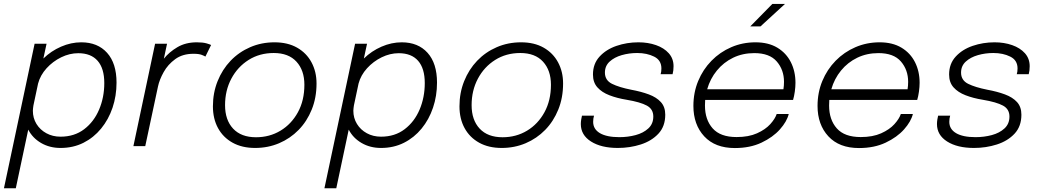

<svg xmlns="http://www.w3.org/2000/svg" viewBox="-38 -758 5406 996"><path d="M-17.5 218.5 141.5 -531H203.5L187 -454.5Q227 -493.5 278.8 -516Q330.5 -538.5 383.5 -538.5Q468.5 -538.5 517.5 -484Q566.5 -429.5 566.5 -329.5Q566.5 -260.5 545.8 -199.2Q525 -138 486.5 -91Q448 -44 394.8 -17.2Q341.5 9.5 276 9.5Q219.5 9.5 175.2 -16.2Q131 -42 108.5 -85.5L44 218.5ZM132.5 -183.5Q132.5 -145.5 151.2 -115Q170 -84.5 202.5 -66.8Q235 -49 276 -49Q348 -49 398.8 -87.8Q449.5 -126.5 476.2 -189.8Q503 -253 503 -327Q503 -403 468.5 -442.5Q434 -482 368 -482Q323 -482 279.5 -460.8Q236 -439.5 203.5 -403.8Q171 -368 159.5 -324.5L135.5 -211.5Q134.5 -205 133.5 -197.2Q132.5 -189.5 132.5 -183.5Z M654 0 766.5 -531H828.5L812 -453.5Q839.5 -488 882.2 -513.2Q925 -538.5 983 -538.5Q1014.5 -538.5 1033.5 -533Q1052.5 -527.5 1057 -524.5L1027.5 -464.5Q1023 -467.5 1008.8 -473.2Q994.5 -479 965.5 -479Q909 -479 871 -451.2Q833 -423.5 811 -384Q789 -344.5 781.5 -309L715.5 0Z M1285.5 9.5Q1217.5 9.5 1168.5 -17.8Q1119.5 -45 1093 -93.5Q1066.5 -142 1066.5 -206.5Q1066.5 -276.5 1090.8 -337Q1115 -397.5 1158.2 -442.8Q1201.5 -488 1259.8 -513.2Q1318 -538.5 1386 -538.5Q1454.5 -538.5 1503.2 -510.8Q1552 -483 1578 -434.5Q1604 -386 1604 -325Q1604 -251 1579.2 -189.8Q1554.5 -128.5 1511 -84Q1467.5 -39.5 1409.8 -15Q1352 9.5 1285.5 9.5ZM1290 -46Q1360.5 -46 1417.2 -80.2Q1474 -114.5 1507.5 -175.8Q1541 -237 1541 -318.5Q1541 -393 1500 -438Q1459 -483 1382 -483Q1308.5 -483 1251.5 -447Q1194.5 -411 1162 -349.8Q1129.5 -288.5 1129.5 -212.5Q1129.5 -135.5 1171.2 -90.8Q1213 -46 1290 -46Z M1645 218.5 1804 -531H1866L1849.5 -454.5Q1889.5 -493.5 1941.2 -516Q1993 -538.5 2046 -538.5Q2131 -538.5 2180 -484Q2229 -429.5 2229 -329.5Q2229 -260.5 2208.2 -199.2Q2187.5 -138 2149 -91Q2110.5 -44 2057.2 -17.2Q2004 9.5 1938.5 9.5Q1882 9.5 1837.8 -16.2Q1793.5 -42 1771 -85.5L1706.5 218.5ZM1795 -183.5Q1795 -145.5 1813.8 -115Q1832.5 -84.5 1865 -66.8Q1897.5 -49 1938.5 -49Q2010.5 -49 2061.2 -87.8Q2112 -126.5 2138.8 -189.8Q2165.5 -253 2165.5 -327Q2165.5 -403 2131 -442.5Q2096.5 -482 2030.5 -482Q1985.5 -482 1942 -460.8Q1898.5 -439.5 1866 -403.8Q1833.5 -368 1822 -324.5L1798 -211.5Q1797 -205 1796 -197.2Q1795 -189.5 1795 -183.5Z M2564.5 9.5Q2496.5 9.5 2447.5 -17.8Q2398.5 -45 2372 -93.5Q2345.5 -142 2345.5 -206.5Q2345.5 -276.5 2369.8 -337Q2394 -397.5 2437.2 -442.8Q2480.5 -488 2538.8 -513.2Q2597 -538.5 2665 -538.5Q2733.5 -538.5 2782.2 -510.8Q2831 -483 2857 -434.5Q2883 -386 2883 -325Q2883 -251 2858.2 -189.8Q2833.5 -128.5 2790 -84Q2746.5 -39.5 2688.8 -15Q2631 9.5 2564.5 9.5ZM2569 -46Q2639.5 -46 2696.2 -80.2Q2753 -114.5 2786.5 -175.8Q2820 -237 2820 -318.5Q2820 -393 2779 -438Q2738 -483 2661 -483Q2587.5 -483 2530.5 -447Q2473.5 -411 2441 -349.8Q2408.5 -288.5 2408.5 -212.5Q2408.5 -135.5 2450.2 -90.8Q2492 -46 2569 -46Z M3167 9.5Q3080.5 9.5 3027.8 -24Q2975 -57.5 2975 -114.5Q2975 -125.5 2977 -138Q2979 -150.5 2981 -158H3043.5Q3039 -143 3039 -126Q3039 -88 3074.2 -67.2Q3109.5 -46.5 3175 -46.5Q3219 -46.5 3259.2 -57.2Q3299.5 -68 3325.2 -91.8Q3351 -115.5 3351 -153.5Q3351 -192 3317.5 -210.2Q3284 -228.5 3212.5 -240.5Q3163 -248.5 3123.5 -263.8Q3084 -279 3061 -304.8Q3038 -330.5 3038 -371.5Q3038 -427 3072 -464.2Q3106 -501.5 3160 -520Q3214 -538.5 3273.5 -538.5Q3323.5 -538.5 3365 -524Q3406.5 -509.5 3431.2 -481.8Q3456 -454 3456 -414.5Q3456 -391 3451 -373H3389Q3391 -380 3392 -386.8Q3393 -393.5 3393 -403Q3393 -445.5 3355.5 -464.2Q3318 -483 3267.5 -483Q3225.5 -483 3187.2 -472Q3149 -461 3124.5 -438.5Q3100 -416 3100 -381.5Q3100 -341.5 3136.8 -323.2Q3173.5 -305 3236.5 -292.5Q3288 -283 3327.8 -268.2Q3367.5 -253.5 3390.2 -228.5Q3413 -203.5 3413 -163Q3413 -102.5 3377.5 -64.5Q3342 -26.5 3285.8 -8.5Q3229.5 9.5 3167 9.5Z M4053.5 -166.5Q4044 -127.5 4007.8 -86.8Q3971.5 -46 3912.2 -18Q3853 10 3774 10Q3671.5 10 3615.2 -50.8Q3559 -111.5 3559 -208.5Q3559 -278 3583.8 -337.8Q3608.5 -397.5 3652.8 -442.8Q3697 -488 3755.5 -513.2Q3814 -538.5 3881 -538.5Q3948 -538.5 3994.2 -510.8Q4040.5 -483 4064.5 -435.5Q4088.5 -388 4088.5 -328.5Q4088.5 -307.5 4085 -282.5Q4081.5 -257.5 4076 -239.5H3620Q3619 -225.5 3619 -210.5Q3619 -137 3659 -92Q3699 -47 3783 -47Q3845.5 -47 3889 -66.5Q3932.5 -86 3957.8 -114Q3983 -142 3991 -166.5ZM3875 -482.5Q3814.5 -482.5 3765 -458.5Q3715.5 -434.5 3680.8 -392Q3646 -349.5 3630.5 -295H4026Q4029 -313 4029 -333.5Q4029 -395.5 3991.5 -439Q3954 -482.5 3875 -482.5ZM3854 -621 3968.5 -737.5H4034L3907 -621Z M4697.5 -166.5Q4688 -127.5 4651.8 -86.8Q4615.5 -46 4556.2 -18Q4497 10 4418 10Q4315.5 10 4259.2 -50.8Q4203 -111.5 4203 -208.5Q4203 -278 4227.8 -337.8Q4252.5 -397.5 4296.8 -442.8Q4341 -488 4399.5 -513.2Q4458 -538.5 4525 -538.5Q4592 -538.5 4638.2 -510.8Q4684.5 -483 4708.5 -435.5Q4732.5 -388 4732.5 -328.5Q4732.5 -307.5 4729 -282.5Q4725.5 -257.5 4720 -239.5H4264Q4263 -225.5 4263 -210.5Q4263 -137 4303 -92Q4343 -47 4427 -47Q4489.5 -47 4533 -66.5Q4576.5 -86 4601.8 -114Q4627 -142 4635 -166.5ZM4519 -482.5Q4458.5 -482.5 4409 -458.5Q4359.5 -434.5 4324.8 -392Q4290 -349.5 4274.5 -295H4670Q4673 -313 4673 -333.5Q4673 -395.5 4635.5 -439Q4598 -482.5 4519 -482.5Z M5014.5 9.5Q4928 9.5 4875.2 -24Q4822.5 -57.5 4822.5 -114.5Q4822.5 -125.5 4824.5 -138Q4826.5 -150.5 4828.5 -158H4891Q4886.5 -143 4886.5 -126Q4886.5 -88 4921.8 -67.2Q4957 -46.5 5022.5 -46.5Q5066.5 -46.5 5106.8 -57.2Q5147 -68 5172.8 -91.8Q5198.5 -115.5 5198.5 -153.5Q5198.5 -192 5165 -210.2Q5131.5 -228.5 5060 -240.5Q5010.5 -248.5 4971 -263.8Q4931.5 -279 4908.5 -304.8Q4885.5 -330.5 4885.5 -371.5Q4885.5 -427 4919.5 -464.2Q4953.5 -501.5 5007.5 -520Q5061.5 -538.5 5121 -538.5Q5171 -538.5 5212.5 -524Q5254 -509.5 5278.8 -481.8Q5303.5 -454 5303.5 -414.5Q5303.5 -391 5298.5 -373H5236.5Q5238.5 -380 5239.5 -386.8Q5240.5 -393.5 5240.5 -403Q5240.5 -445.5 5203 -464.2Q5165.5 -483 5115 -483Q5073 -483 5034.8 -472Q4996.5 -461 4972 -438.5Q4947.5 -416 4947.5 -381.5Q4947.5 -341.5 4984.2 -323.2Q5021 -305 5084 -292.5Q5135.5 -283 5175.2 -268.2Q5215 -253.5 5237.8 -228.5Q5260.5 -203.5 5260.5 -163Q5260.5 -102.5 5225 -64.5Q5189.5 -26.5 5133.2 -8.5Q5077 9.5 5014.5 9.5Z"/></svg>

Font: Epilogue Light
Style: Italic
Weight: 300
Italic angle: -12°
Designer: Tyler Finck
Foundry: Etcetera Type Co
Version: Version 2.111; ttfautohint (v1.8.3)